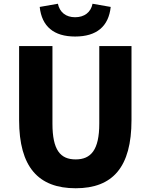

<svg xmlns="http://www.w3.org/2000/svg" viewBox="-20 -991 803 1025"><path d="M384 14C582 14 682 -99 682 -350V-745H510V-331C510 -190 465 -140 384 -140C302 -140 260 -190 260 -331V-745H82V-350C82 -99 185 14 384 14ZM381 -796C496 -796 560 -850 571 -954L474 -971C465 -925 430 -899 381 -899C332 -899 299 -925 289 -971L192 -954C203 -850 267 -796 381 -796Z"/></svg>

Font: Source Han Sans HK Heavy
Style: Regular
Weight: 900
Designer: Ryoko NISHIZUKA 西塚涼子 (kana, bopomofo & ideographs); Paul D. Hunt (Latin, Greek & Cyrillic); Sandoll Communications 산돌커뮤니
Foundry: Adobe
Version: Version 2.000;hotconv 1.0.107;makeotfexe 2.5.65593